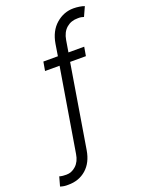

<svg xmlns="http://www.w3.org/2000/svg" viewBox="-262 -842 851 1128"><g transform="rotate(-20 163.0 -278.0)"><path d="M327.6 -526.4 317.9 -470.7H219.2L133.3 49.8Q121.1 124 75.2 164.3Q29.3 204.6 -37.6 204.1Q-51.8 204.6 -63.2 202.9Q-74.7 201.2 -86.9 197.3L-70.8 139.2Q-63 142.1 -49.1 143.6Q-35.2 145 -27.3 144.5Q5.4 145 32.7 119.9Q60.1 94.7 66.9 49.8L153.3 -470.7H62.5L72.3 -526.4H163.1L174.8 -599.6Q187.5 -676.3 235.6 -718Q283.7 -759.8 344.7 -759.8Q362.8 -759.8 381.8 -756.8Q400.9 -753.9 412.6 -749L386.2 -690.9Q379.4 -693.4 370.4 -695.1Q361.3 -696.8 349.1 -696.3Q307.1 -696.8 278.1 -671.9Q249 -647 241.2 -599.6L229 -526.4Z"/></g></svg>

Font: Inter Tight Light
Style: Italic
Weight: 300
Italic angle: -9.39999°
Designer: Rasmus Andersson
Foundry: rsms
Version: Version 3.004